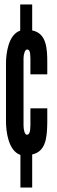

<svg xmlns="http://www.w3.org/2000/svg" viewBox="-20 -785 257 865"><path d="M86 -522C86 -542 93 -562 102 -562C111 -562 117 -555 117 -522V-450H193V-503C193 -566 190 -635 125 -648V-765H71V-647C18 -629 7 -546 7 -498V-239C7 -193 17 -106 72 -87V60H125V-89C187 -103 192 -165 193 -234V-297H117V-221C117 -188 111 -178 101 -178C91 -178 86 -201 86 -221Z"/></svg>

Font: League Gothic Condensed
Style: Regular
Weight: 400
Width: 3
Designer: Tyler Finck
Foundry: The League of Moveable Type
Version: Version 1.001;PS 001.001;hotconv 1.0.56;makeotf.lib2.0.21325